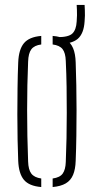

<svg xmlns="http://www.w3.org/2000/svg" viewBox="-20 -750 379 775"><path d="M53.5 -101Q52 -138 51 -186.2Q50 -234.5 50 -288.2Q50 -342 50.8 -395.8Q51.5 -449.5 53.5 -498Q55.5 -550 76.5 -575.5Q97.5 -601 146.5 -605V-570.5Q118.5 -567 106.5 -551Q94.5 -535 93.5 -501Q91.5 -456 90.5 -406.2Q89.5 -356.5 89.5 -304.8Q89.5 -253 90.5 -200.8Q91.5 -148.5 93.5 -98Q94.5 -65 106.5 -49.2Q118.5 -33.5 146.5 -29.5V5Q97.5 1 76.5 -24.2Q55.5 -49.5 53.5 -101ZM192.5 5V-29.5Q222 -33.5 233.2 -49.5Q244.5 -65.5 245.5 -96Q247.5 -142 248.5 -192Q249.5 -242 249.5 -294.5Q249.5 -347 248.8 -399.8Q248 -452.5 245.5 -504Q244.5 -536.5 232.5 -551.8Q220.5 -567 192.5 -570.5V-605Q226 -602.5 245.8 -590.2Q265.5 -578 275 -555.5Q284.5 -533 285.5 -498Q287 -455.5 288 -406.5Q289 -357.5 289 -305.8Q289 -254 288.2 -202Q287.5 -150 285.5 -101Q284.5 -67 275 -44.2Q265.5 -21.5 245.5 -9.8Q225.5 2 192.5 5ZM212.5 -572Q203 -572 195.5 -574L194.5 -600Q199 -600 203.2 -600Q207.5 -600 212.5 -600Q257 -600 272.2 -614.8Q287.5 -629.5 289.5 -663Q290.5 -677 290.8 -688.5Q291 -700 290.5 -710Q290 -720 289.5 -730H321.5Q322 -718.5 322.5 -708.2Q323 -698 322.8 -687.2Q322.5 -676.5 321.5 -664Q318.5 -614.5 293.8 -593.2Q269 -572 212.5 -572Z"/></svg>

Font: Big Shoulders Stencil Text Thin
Style: Regular
Weight: 100
Designer: Patric King
Foundry: XO Type Co
Version: Version 2.001